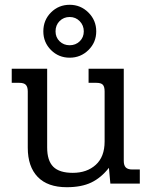

<svg xmlns="http://www.w3.org/2000/svg" viewBox="-20 -767 623 802"><path d="M161 -636Q161 -683 193 -715Q225 -747 271 -747Q317 -747 349.5 -714.5Q382 -682 382 -636Q382 -590 349.5 -558Q317 -526 271 -526Q225 -526 193 -558Q161 -590 161 -636ZM330 -636Q330 -661 313 -678.5Q296 -696 271 -696Q246 -696 229 -679Q212 -662 212 -636Q212 -611 229 -594.5Q246 -578 271 -578Q296 -578 313 -594.5Q330 -611 330 -636ZM96 -150V-385Q96 -404 88 -412.5Q80 -421 61 -421H29V-480H177V-151Q177 -96 202.5 -70.5Q228 -45 284 -45Q343 -45 380 -78.5Q417 -112 417 -176V-385Q417 -405 409.5 -413Q402 -421 383 -421H350V-480H497V-95Q497 -76 505.5 -67.5Q514 -59 533 -59H564V0H441L435 -66Q402 -24 361 -4.5Q320 15 259 15Q179 15 137.5 -28Q96 -71 96 -150Z"/></svg>

Font: Pridi Light
Style: Regular
Weight: 300
Designer: Katatrad Team
Foundry: CadsonDemak
Version: Version 1.003